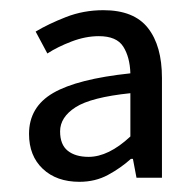

<svg xmlns="http://www.w3.org/2000/svg" viewBox="-20 -744 385 377"><path d="M136 -387Q91 -387 64 -412.5Q37 -438 37 -481Q37 -534 84.5 -561.5Q132 -589 236 -600Q235 -632 222 -652.5Q209 -673 174 -673Q148 -673 120.5 -662.5Q93 -652 73 -639L50 -682Q75 -697 109.5 -710.5Q144 -724 183 -724Q243 -724 270.5 -689Q298 -654 298 -591V-395H248L241 -432H237Q217 -414 192 -400.5Q167 -387 136 -387ZM154 -436Q193 -436 236 -476V-561Q159 -553 128.5 -533.5Q98 -514 98 -486Q98 -460 113 -448Q128 -436 154 -436Z"/></svg>

Font: Processing Sans Pro
Style: Regular
Weight: 400
Designer: Paul D. Hunt
Foundry: Adobe Systems Incorporated
Version: Version 2.020;PS 2.000;hotconv 1.0.86;makeotf.lib2.5.63406